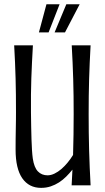

<svg xmlns="http://www.w3.org/2000/svg" viewBox="-20 -888 503 920"><path d="M128.4 -349.6Q128.9 -314 129.4 -281.5Q129.9 -249 130.9 -220.5Q131.8 -191.9 133.3 -168.5Q134.8 -145 137.2 -127.9Q143.6 -85.4 161.6 -66.7Q179.7 -47.9 208 -47.9Q224.1 -47.9 241.2 -56.2Q258.3 -64.5 274.2 -78.1Q290 -91.8 304.4 -109.4Q318.8 -127 330.1 -145.5Q333 -242.2 333 -341.3Q333 -386.7 332.5 -427.7Q332 -468.8 330.8 -508.3Q329.6 -547.9 327.9 -587.6Q326.2 -627.4 323.7 -670.9H414.1Q411.6 -627.4 409.9 -587.6Q408.2 -547.9 407 -508.3Q405.8 -468.8 405.3 -427.7Q404.8 -386.7 404.8 -341.3Q404.8 -295.9 405.3 -253.2Q405.8 -210.4 407 -168.7Q408.2 -127 409.9 -85.2Q411.6 -43.5 414.1 0H323.2Q324.2 -19 325.2 -37.8Q326.2 -56.6 327.1 -75.2Q313 -57.6 297.1 -41.7Q281.2 -25.9 262.7 -13.9Q244.1 -2 222.9 5.1Q201.7 12.2 176.8 12.2Q118.7 12.2 86.7 -33.9Q54.7 -80.1 54.7 -171.4Q54.7 -193.8 54.9 -219.5Q55.2 -245.1 55.7 -269.8Q56.2 -294.4 56.4 -315.4Q56.6 -336.4 56.6 -349.6Q56.6 -395 56.2 -434.6Q55.7 -474.1 54.7 -512.2Q53.7 -550.3 52 -588.9Q50.3 -627.4 47.9 -670.9H137.7Q135.3 -627.4 133.3 -588.9Q131.3 -550.3 130.1 -512.2Q128.9 -474.1 128.4 -434.6Q127.9 -395 128.4 -349.6ZM291.5 -732.9H241.7L297.9 -867.7H361.8ZM212.9 -732.9H166.5L202.6 -867.7H265.6Z"/></svg>

Font: Crushed
Style: Regular
Weight: 400
Width: 3
Designer: Astigmatic (AOETI)
Foundry: Astigmatic (AOETI)
Version: Version 001.001